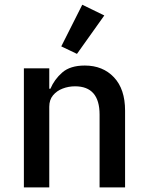

<svg xmlns="http://www.w3.org/2000/svg" viewBox="-20 -812 640 832"><path d="M193.5 0H83.5V-516H193.5V-427.5H198.5Q215.5 -468 250 -498Q284.5 -528 347.5 -528Q425.5 -528 473.8 -477Q522 -426 522 -332.5V0H411.5V-315.5Q411.5 -438 305 -438Q277 -438 251.5 -428.2Q226 -418.5 209.8 -399Q193.5 -379.5 193.5 -349.5ZM432 -745 313.5 -578.5 245.5 -611 336.5 -791.5Z"/></svg>

Font: Lilex Medium
Style: Regular
Weight: 500
Designer: Mike Abbink, Paul van der Laan, Pieter van Rosmalen, Mikhael Khrustik
Foundry: Mikhael Khrustik
Version: Version 1.100